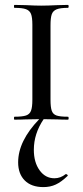

<svg xmlns="http://www.w3.org/2000/svg" viewBox="-20 -488 337 783"><path d="M257 0Q230 0 215 -1L158 -2Q118 57 118 123Q118 174 141.5 206.5Q165 239 202 239Q227 239 248 222H249Q252 222 255 225Q258 228 255 230Q230 254 207.5 264.5Q185 275 157 275Q108 275 81 248Q54 221 54 174Q54 87 140 -2L83 -1Q67 0 39 0Q37 0 37 -6Q37 -12 39 -12Q71 -12 86 -17Q101 -22 106.5 -36.5Q112 -51 112 -81V-387Q112 -417 106.5 -431Q101 -445 86 -450.5Q71 -456 39 -456Q37 -456 37 -462Q37 -468 39 -468L86 -467Q124 -465 148 -465Q174 -465 214 -467L257 -468Q260 -468 260 -462Q260 -456 257 -456Q226 -456 211 -450Q196 -444 191 -429.5Q186 -415 186 -385V-81Q186 -51 191 -36.5Q196 -22 210.5 -17Q225 -12 257 -12Q260 -12 260 -6Q260 0 257 0Z"/></svg>

Font: Cormorant SC Medium
Style: Regular
Weight: 500
Designer: Christian Thalmann (Catharsis Fonts)
Version: Version 3.000